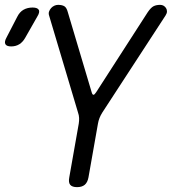

<svg xmlns="http://www.w3.org/2000/svg" viewBox="-99 -760 719 790"><path d="M5 -605Q-5 -587 -19.5 -578Q-34 -569 -53 -569Q-72 -569 -77 -578.5Q-82 -588 -72 -606L-28 -691Q-18 -711 -2 -720Q14 -729 35 -729Q55 -729 60.5 -719.5Q66 -710 54 -691ZM218 10Q198 10 190 0.5Q182 -9 186 -30L225 -251Q227 -263 226.5 -274.5Q226 -286 222 -297L103 -696Q100 -705 103 -713Q106 -721 111.5 -727Q117 -733 124.5 -736.5Q132 -740 140 -740Q156 -740 165.5 -734.5Q175 -729 180 -710L278 -381Q281 -370 285.5 -370Q290 -370 297 -381L509 -710Q522 -729 533 -734.5Q544 -740 560 -740Q568 -740 574 -736.5Q580 -733 584 -727Q588 -721 588 -713Q588 -705 582 -696L322 -297Q315 -286 310.5 -274.5Q306 -263 304 -251L265 -30Q261 -9 249.5 0.5Q238 10 218 10Z"/></svg>

Font: Maple Mono Light
Style: Italic
Weight: 300
Italic angle: -10°
Monospace: yes
Designer: subframe7536
Version: Version 7.000